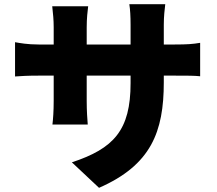

<svg xmlns="http://www.w3.org/2000/svg" viewBox="-20 -826 1040 919"><path d="M52 -624V-460C81 -462 111 -464 165 -464H237V-343C237 -294 234 -255 231 -230H400C398 -255 395 -294 395 -343V-464H605V-428C605 -202 524 -115 324 -49L454 73C703 -36 764 -195 764 -432V-464H818C875 -464 910 -464 938 -461V-621C903 -615 875 -613 817 -613H764V-707C764 -748 768 -780 771 -806H599C603 -781 605 -748 605 -707V-613H395V-695C395 -738 399 -772 402 -796H230C234 -761 237 -729 237 -696V-613H165C111 -613 75 -620 52 -624Z"/></svg>

Font: Noto Sans TC Black
Style: Regular
Weight: 900
Designer: Ryoko NISHIZUKA 西塚涼子 (kana, bopomofo & ideographs); Paul D. Hunt (Latin, Greek & Cyrillic); Sandoll Communications 산돌커뮤니
Foundry: Adobe
Version: Version 2.004;hotconv 1.0.118;makeotfexe 2.5.65603